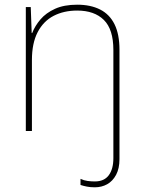

<svg xmlns="http://www.w3.org/2000/svg" viewBox="-20 -558 613 818"><path d="M384 240Q365 240 350 237Q335 234 323 230V204Q338 211 353.5 213Q369 215 384 215Q424 215 443.5 188.5Q463 162 463 116V-345Q463 -433 422.5 -473Q382 -513 309 -513Q252 -513 208.5 -490.5Q165 -468 140.5 -421Q116 -374 116 -302V0H90V-528H111L115 -417H117Q129 -448 152.5 -475.5Q176 -503 214.5 -520.5Q253 -538 309 -538Q366 -538 406.5 -517.5Q447 -497 468 -454.5Q489 -412 489 -346V120Q489 160 474.5 187Q460 214 436.5 227Q413 240 384 240Z"/></svg>

Font: Noto Sans Armenian Thin
Style: Regular
Weight: 250
Version: Version 2.007